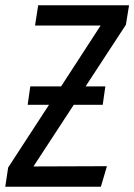

<svg xmlns="http://www.w3.org/2000/svg" viewBox="-35 -709 510 729"><path d="M443 -615 290 -381H365L355 -311H245L92 -77L371 -78L348 0H-15L-4 -73L151 -311H70L80 -381H197L347 -612H98L110 -689H455Z"/></svg>

Font: Fira Sans Compressed
Style: Italic
Weight: 400
Width: 1
Italic angle: -8°
Designer: bBox Type GmbH & Carrois Corporate GbR & Edenspiekermann AG
Foundry: bBox Type GmbH & Carrois Corporate GbR & Edenspiekermann AG
Version: Version 4.301